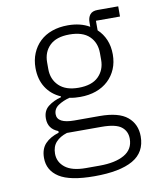

<svg xmlns="http://www.w3.org/2000/svg" viewBox="-87 -645 774 927"><g transform="rotate(-10 300.0 -182.0)"><path d="M554 61Q554 139 490 175.5Q426 212 302 212Q182 212 129 178Q76 144 76 83Q76 39 100 13.5Q124 -12 167 -25V-33Q118 -52 118 -103Q118 -141 144 -161.5Q170 -182 208 -192V-196Q162 -216 136.5 -256Q111 -296 111 -352Q111 -391 124.5 -423.5Q138 -456 162.5 -479.5Q187 -503 222 -515.5Q257 -528 300 -528Q362 -528 406 -502V-523Q406 -547 417.5 -561.5Q429 -576 455 -576H556V-526H438V-479Q463 -456 476.5 -424Q490 -392 490 -352Q490 -313 476.5 -281Q463 -249 438 -225.5Q413 -202 378 -189.5Q343 -177 300 -177Q286 -177 274 -178Q262 -179 248 -182Q216 -174 192 -158Q168 -142 168 -115Q168 -70 252 -70H375Q469 -70 511.5 -34.5Q554 1 554 61ZM500 63Q500 26 472.5 4.5Q445 -17 375 -17H206Q171 -6 151.5 15.5Q132 37 132 72Q132 113 165.5 139.5Q199 166 267 166H334Q411 166 455.5 140.5Q500 115 500 63ZM300 -222Q365 -222 397.5 -254Q430 -286 430 -336V-369Q430 -420 397.5 -451.5Q365 -483 300 -483Q236 -483 203.5 -451.5Q171 -420 171 -369V-336Q171 -286 204 -254Q237 -222 300 -222Z"/></g></svg>

Font: IBM Plex Mono Light
Style: Regular
Weight: 300
Monospace: yes
Designer: Mike Abbink, Paul van der Laan, Pieter van Rosmalen
Foundry: Bold Monday
Version: Version 2.3